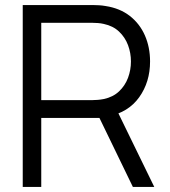

<svg xmlns="http://www.w3.org/2000/svg" viewBox="-20 -740 671 760"><path d="M143.3 0H70V-720H348Q358.5 -720 371.8 -719.2Q385 -718.5 398.7 -716Q454.8 -707.3 494.1 -676.7Q533.3 -646 553.7 -599.4Q574 -552.8 574 -496.7Q574 -415.2 531 -355.1Q488 -295 408 -279.3L382.7 -273.3H143.3ZM590.7 0H506L364 -293L434.7 -320ZM143.3 -649.7V-343.7H346Q355.2 -343.7 367.2 -344.7Q379.2 -345.7 390.7 -348Q427.5 -355.8 451.3 -378.4Q475.2 -401 486.8 -432.1Q498.3 -463.2 498.3 -496.7Q498.3 -530.2 486.8 -561.2Q475.2 -592.3 451.3 -614.9Q427.5 -637.5 390.7 -645.3Q379.2 -648 367.2 -648.8Q355.2 -649.7 346 -649.7Z"/></svg>

Font: Manrope Variable Light
Style: Regular
Weight: 200
Designer: Mikhail Sharanda
Foundry: Mikhail Sharanda
Version: Version 4.505